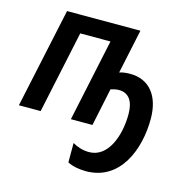

<svg xmlns="http://www.w3.org/2000/svg" viewBox="-113 -653 995 1006"><g transform="rotate(15 384.5 -149.5)"><path d="M440 243C626 243 698 56 698 -109C698 -236 636 -310 533 -310C511 -310 490 -307 475 -302L526 -542H128L12 0H130L225 -447H389L294 0H411L454 -205C467 -209 483 -213 498 -213C552 -213 579 -173 579 -103C579 14 533 142 430 142C398 142 368 133 340 117V222C366 236 403 243 440 243Z"/></g></svg>

Font: Noto Sans SemiCondensed SemiBold
Style: Italic
Weight: 600
Width: 4
Italic angle: -12°
Designer: Monotype Design Team
Foundry: Monotype Imaging Inc.
Version: Version 2.013